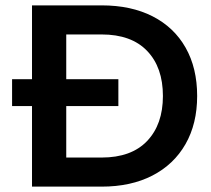

<svg xmlns="http://www.w3.org/2000/svg" viewBox="-20 -695 785 715"><path d="M99.2 0V-300H25V-400H99.2V-675H358.3Q468.3 -675 548.3 -634.2Q628.3 -593.3 671.2 -517.5Q714.2 -441.7 714.2 -337.5Q714.2 -234.2 670.8 -158.3Q627.5 -82.5 547.5 -41.2Q467.5 0 358.3 0ZM226.7 -108.3H358.3Q469.2 -108.3 527.9 -170Q586.7 -231.7 586.7 -337.5Q586.7 -444.2 527.9 -505.4Q469.2 -566.7 358.3 -566.7H226.7V-400H420.8V-300H226.7Z"/></svg>

Font: Funnel Display SemiBold
Style: Regular
Weight: 600
Designer: NORD ID, Kristian Moeller
Foundry: Dicotype
Version: Version 1.000